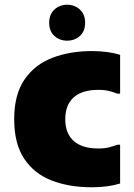

<svg xmlns="http://www.w3.org/2000/svg" viewBox="-20 -780 568 812"><path d="M40 -276Q40 -380 83.5 -443.5Q127 -507 201.5 -535.5Q276 -564 368 -564Q437 -564 488 -548V-384H476Q461 -390 442 -395Q423 -400 396 -400Q327 -400 291.5 -368Q256 -336 256 -276Q256 -216 291.5 -184Q327 -152 396 -152Q423 -152 442 -157Q461 -162 476 -168H488V-4Q437 12 368 12Q273 12 199 -16.5Q125 -45 82.5 -108.5Q40 -172 40 -276ZM264 -608Q232 -608 210 -628Q188 -648 188 -684Q188 -719 210 -739.5Q232 -760 264 -760Q296 -760 318 -739.5Q340 -719 340 -684Q340 -648 318 -628Q296 -608 264 -608Z"/></svg>

Font: Kufam Black
Style: Regular
Weight: 900
Designer: Wael Morcos, Artur Schmal
Foundry: Original Type
Version: Version 1.301; ttfautohint (v1.8.3)